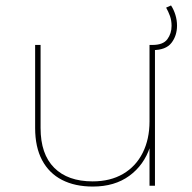

<svg xmlns="http://www.w3.org/2000/svg" viewBox="-20 -682 704 705"><path d="M321 3Q255 3 207.5 -21.5Q160 -46 134.5 -94Q109 -142 109 -212V-517H129V-212Q129 -116 179 -66Q229 -16 320 -16Q385 -16 432 -43.5Q479 -71 504 -121Q529 -171 529 -236V-517H549V0H529V-146L531 -143Q509 -76 455 -36.5Q401 3 321 3ZM530 -498V-517H540Q579 -517 594.5 -538Q610 -559 610 -587Q610 -607 604 -623.5Q598 -640 590 -654L608 -662Q618 -647 624 -627.5Q630 -608 630 -588Q630 -551 609.5 -524.5Q589 -498 540 -498Z"/></svg>

Font: Montserrat Alternates Thin
Style: Regular
Weight: 100
Designer: Julieta Ulanovsky
Foundry: Julieta Ulanovsky
Version: Version 9.000